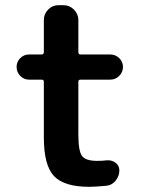

<svg xmlns="http://www.w3.org/2000/svg" viewBox="-20 -710 563 740"><path d="M92 -403Q72 -403 58 -417.5Q44 -432 44 -452Q44 -472 58 -486Q72 -500 92 -500H140Q149 -500 149 -509V-633Q149 -656 165.5 -673Q182 -690 205 -690H225Q248 -690 265 -673Q282 -656 282 -633V-509Q282 -500 291 -500H405Q425 -500 439.5 -486Q454 -472 454 -452Q454 -432 439.5 -417.5Q425 -403 405 -403H291Q282 -403 282 -395V-193Q282 -128 296 -109Q310 -90 354 -90Q378 -90 390 -92Q410 -94 425 -83Q440 -72 440 -53Q440 -31 425.5 -13.5Q411 4 390 6Q346 10 324 10Q227 10 188 -31.5Q149 -73 149 -180V-395Q149 -403 140 -403Z"/></svg>

Font: Rounded Mplus 1c Bold
Style: Bold
Weight: 700
Version: Version 1.059.20150529